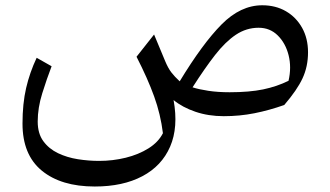

<svg xmlns="http://www.w3.org/2000/svg" viewBox="-20 -426 1240 721"><path d="M820.3 10.3Q762.7 10.3 713.9 -6.3Q665 -22.9 631.8 -50.3Q650.4 51.8 618.9 124.5Q587.4 197.3 514.4 235.8Q441.4 274.4 335.9 274.4Q209.5 274.4 137 214.8Q64.5 155.3 64.5 38.1Q64.5 -36.6 78.1 -95.5Q91.8 -154.3 117.7 -209L173.8 -177.2Q155.8 -130.4 138.7 -75.7Q121.6 -21 121.6 30.3Q121.6 75.2 142.6 104Q163.6 132.8 197.8 149.2Q231.9 165.5 272.5 171.9Q313 178.2 352.1 178.2Q403.8 178.2 452.1 166.3Q500.5 154.3 537.6 131.1Q574.7 107.9 591.8 74.2Q583 2.9 558.8 -64Q534.7 -130.9 492.7 -212.9L558.6 -296.4L600.1 -196.8Q611.3 -169.9 623.5 -154.1Q635.7 -138.2 654.8 -120.6Q740.7 -262.2 812 -334.2Q883.3 -406.2 964.8 -406.2Q1015.1 -406.2 1053.7 -383.8Q1092.3 -361.3 1114.5 -321.5Q1136.7 -281.7 1136.7 -229.5Q1136.7 -176.3 1116.2 -132.1Q1095.7 -87.9 1047.4 -31.7Q990.7 -11.7 935.3 -0.7Q879.9 10.3 820.3 10.3ZM1063.5 -122.6Q1075.2 -173.3 1063.7 -218.8Q1052.2 -264.2 1022.9 -293Q993.7 -321.8 951.2 -321.8Q905.3 -321.8 866 -295.7Q826.7 -269.5 787.8 -219.7Q749 -169.9 703.1 -98.1Q727.1 -90.3 762.5 -85Q797.9 -79.6 842.3 -79.6Q916.5 -79.6 968.3 -90.3Q1020 -101.1 1063.5 -122.6Z"/></svg>

Font: Pinar-DS2-FD Regular
Style: Regular
Weight: 400
Designer: Amin Abedi
Version: Version 2.000